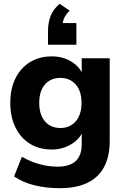

<svg xmlns="http://www.w3.org/2000/svg" viewBox="-20 -797 655 1008"><path d="M294 191Q224 191 162 176Q100 161 54 129L95 26Q122 42 153.5 54Q185 66 218 72Q251 78 281 78Q345 78 377 49Q409 20 409 -40V-116H418Q403 -70 356 -41Q309 -12 252 -12Q186 -12 137 -42.5Q88 -73 61 -128.5Q34 -184 34 -257Q34 -331 61 -385.5Q88 -440 137 -470.5Q186 -501 252 -501Q311 -501 356.5 -472.5Q402 -444 417 -398H409V-491H556V-57Q556 25 526 80.5Q496 136 437.5 163.5Q379 191 294 191ZM297 -125Q347 -125 377.5 -160Q408 -195 408 -257Q408 -319 377.5 -353.5Q347 -388 297 -388Q246 -388 216 -353.5Q186 -319 186 -257Q186 -195 216 -160Q246 -125 297 -125ZM232 -562V-633Q232 -677 245.5 -712.5Q259 -748 293 -777L346 -741Q325 -721 316.5 -701Q308 -681 308 -658L277 -676H381V-562Z"/></svg>

Font: Nunito Sans 12pt ExtraBold
Style: Regular
Weight: 800
Designer: Vernon Adams
Foundry: Vernon Adams
Version: Version 3.101;gftools[0.9.27]